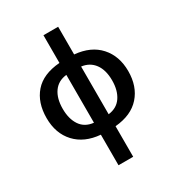

<svg xmlns="http://www.w3.org/2000/svg" viewBox="-229 -900 1176 1279"><g transform="rotate(-30 358.5 -260.0)"><path d="M303 240V5Q182 -5 113.5 -79Q45 -153 45 -271Q45 -390 109 -463.5Q173 -537 303 -547V-760H416V-547Q539 -536 606 -461.5Q673 -387 673 -271Q673 -154 607.5 -80Q542 -6 416 5V240ZM303 -87V-455Q238 -448 203.5 -399.5Q169 -351 169 -271Q169 -193 202.5 -143.5Q236 -94 303 -87ZM416 -87Q482 -95 515.5 -144.5Q549 -194 549 -271Q549 -351 514 -398.5Q479 -446 416 -454Z"/></g></svg>

Font: Noto Sans SemiCondensed SemiBold
Style: Regular
Weight: 600
Width: 4
Designer: Monotype Design Team
Foundry: Monotype Imaging Inc.
Version: Version 2.013; ttfautohint (v1.8.4.7-5d5b)